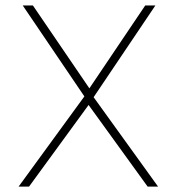

<svg xmlns="http://www.w3.org/2000/svg" viewBox="-20 -690 678 710"><path d="M87.4 0 307.6 -301.8 525.9 0H564.5L326.2 -330.6L554.7 -669.9H517.1L310.5 -363.3L101.6 -669.9H64L292 -333.5L48.8 0Z"/></svg>

Font: SaysetthaMai Thin
Style: Regular
Weight: 100
Designer: John M. Durdin
Foundry: Lao Script for Windows
Version: Version 1.101